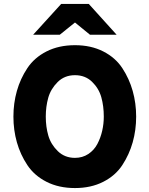

<svg xmlns="http://www.w3.org/2000/svg" viewBox="-20 -941 757 973"><path d="M436 -765 360 -827 283 -765H148L290 -921H430L571 -765ZM360 12Q278 12 216 -19.5Q154 -51 118.5 -104.5Q83 -158 65.5 -220Q48 -282 48 -350Q48 -418 65.5 -480Q83 -542 118.5 -595.5Q154 -649 216 -680.5Q278 -712 360 -712Q441 -712 503 -680.5Q565 -649 600 -595.5Q635 -542 652.5 -480Q670 -418 670 -350Q670 -282 652.5 -220Q635 -158 600 -104.5Q565 -51 503 -19.5Q441 12 360 12ZM360 -141Q398 -141 427.5 -160.5Q457 -180 473.5 -211.5Q490 -243 498 -278.5Q506 -314 506 -350Q506 -403 493.5 -448Q481 -493 446.5 -526.5Q412 -560 360 -560Q307 -560 272 -525Q237 -490 224.5 -445.5Q212 -401 212 -350Q212 -298 225 -253.5Q238 -209 273 -175Q308 -141 360 -141Z"/></svg>

Font: Overpass Heavy
Style: Regular
Weight: 900
Designer: Delve Withrington, Thomas Jockin
Foundry: Delve Fonts
Version: Version 3.000;DELV;Overpass